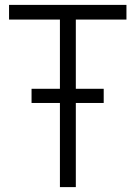

<svg xmlns="http://www.w3.org/2000/svg" viewBox="-20 -765 553 785"><path d="M404 -344V-402H290V-685H497V-745H17V-685H225V-402H109V-344H225V0H290V-344Z"/></svg>

Font: Plus Jakarta Sans Light
Style: Regular
Weight: 300
Designer: Gumpita Rahayu
Foundry: Tokotype
Version: Version 2.071;gftools[0.9.30]